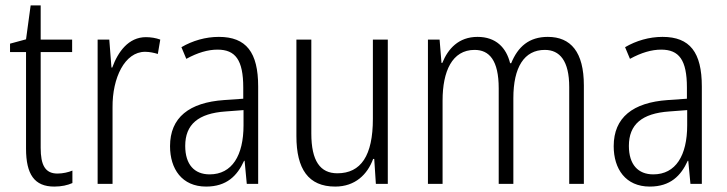

<svg xmlns="http://www.w3.org/2000/svg" viewBox="-20 -678 2679 708"><path d="M192 -38C146 -38 130 -70 130 -133V-486H246V-532H130V-658H93L76 -533L17 -517V-486H76V-130C76 -35 107 10 180 10C207 10 229 5 247 -3V-49C233 -43 212 -38 192 -38Z M518 -541C454 -541 415 -487 394 -429H391L383 -532H340V0H395V-282C394 -391 440 -487 515 -487C532 -487 549 -483 562 -479L571 -532C555 -538 536 -541 518 -541Z M787 -542C738 -542 690 -528 649 -504L667 -461C709 -484 747 -495 782 -495C848 -495 877 -457 877 -355V-314L806 -309C678 -300 607 -245 607 -139C607 -55 651 10 740 10C816 10 855 -30 880 -85H882L890 0H932V-359C932 -485 888 -542 787 -542ZM812 -267 878 -272V-216C878 -105 836 -35 753 -35C697 -35 663 -71 663 -140C663 -219 711 -260 812 -267Z M1410 -532H1355V-240C1355 -104 1311 -39 1224 -39C1161 -39 1128 -84 1128 -186V-532H1073V-176C1073 -55 1117 10 1216 10C1290 10 1335 -35 1356 -92H1360L1366 0H1410Z M2000 -542C1931 -542 1890 -506 1865 -445H1861C1847 -502 1809 -542 1741 -542C1671 -542 1632 -498 1611 -446H1608L1601 -532H1558V0H1612V-307C1612 -415 1647 -494 1730 -494C1784 -494 1819 -456 1819 -352V0H1873V-316C1873 -430 1913 -494 1989 -494C2044 -494 2079 -454 2079 -357V0H2133V-363C2133 -486 2085 -542 2000 -542Z M2423 -542C2374 -542 2326 -528 2285 -504L2303 -461C2345 -484 2383 -495 2418 -495C2484 -495 2513 -457 2513 -355V-314L2442 -309C2314 -300 2243 -245 2243 -139C2243 -55 2287 10 2376 10C2452 10 2491 -30 2516 -85H2518L2526 0H2568V-359C2568 -485 2524 -542 2423 -542ZM2448 -267 2514 -272V-216C2514 -105 2472 -35 2389 -35C2333 -35 2299 -71 2299 -140C2299 -219 2347 -260 2448 -267Z"/></svg>

Font: Noto Sans Devanagari Condensed Light
Style: Regular
Weight: 300
Width: 3
Designer: Jelle Bosma - Monotype Design Team
Foundry: Monotype Imaging Inc.
Version: Version 2.004